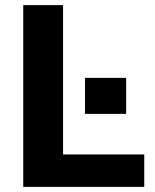

<svg xmlns="http://www.w3.org/2000/svg" viewBox="-20 -732 609 752"><path d="M71 0V-712H227V-127H545V0ZM313 -427H474V-286H313Z"/></svg>

Font: Muli ExtraBold
Style: Regular
Weight: 800
Designer: Vernon Adams
Foundry: Vernon Adams
Version: Version 2.000